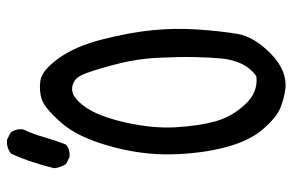

<svg xmlns="http://www.w3.org/2000/svg" viewBox="-162 -659 824 540"><g transform="rotate(-90 250.0 -389.0)"><path d="M272.5 2Q242.2 -2 215.8 -12.7Q189.5 -23.4 156.2 -62Q123 -100.6 105.5 -168Q87.9 -235.4 85.9 -319.3Q84 -403.3 109.4 -493.7Q134.8 -584 175.8 -629.9Q216.8 -675.8 240.7 -683.6Q264.6 -691.4 293 -687.5Q321.3 -683.6 355.5 -636.7Q389.6 -589.8 409.2 -513.2Q428.7 -436.5 435.1 -372.1Q441.4 -307.6 437 -244.1Q432.6 -180.7 424.8 -133.8Q417 -86.9 370.1 -40.5Q323.2 5.9 272.5 2ZM305.7 -80.1Q329.1 -96.7 340.8 -122.1Q352.5 -147.5 355.5 -177.7Q358.4 -208 359.4 -252.4Q360.4 -296.9 357.4 -357.9Q354.5 -418.9 336.9 -484.4Q319.3 -549.8 308.1 -572.8Q296.9 -595.7 272.5 -598.1Q248 -600.6 220.7 -563.5Q193.4 -526.4 175.8 -449.2Q158.2 -372.1 162.1 -306.6Q166 -241.2 178.7 -195.3Q191.4 -149.4 226.1 -111.8Q260.7 -74.2 305.7 -80.1ZM78.1 -605.5 58.6 -615.2Q48.8 -630.9 46.9 -648.4Q54.7 -679.7 64.5 -710Q74.2 -740.2 87.9 -769.5Q103.5 -783.2 127 -781.2L146.5 -771.5Q158.2 -757.8 156.2 -736.3Q142.6 -707 133.8 -675.8Q125 -644.5 113.3 -615.2Q99.6 -603.5 78.1 -605.5Z"/></g></svg>

Font: NaikaiFont
Style: Regular
Weight: 400
Version: Version 1.67